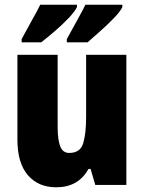

<svg xmlns="http://www.w3.org/2000/svg" viewBox="-20 -786 611 816"><path d="M517 -553V0H385L365 -68H356Q313 10 219 10Q143 10 98.5 -41.5Q54 -93 54 -193V-553H225V-248Q225 -192 236 -164Q247 -136 274 -136Q321 -136 333.5 -177Q346 -218 346 -289V-553ZM500 -756Q491 -737 464.5 -709.5Q438 -682 406.5 -654Q375 -626 352 -606H264V-620Q289 -666 310.5 -704.5Q332 -743 343 -766H500ZM307 -756Q298 -737 272 -709.5Q246 -682 214 -654.5Q182 -627 155 -606H72V-620Q97 -667 118.5 -705Q140 -743 151 -766H307Z"/></svg>

Font: Noto Sans Lao Condensed Black
Style: Regular
Weight: 900
Width: 3
Designer: Monotype Design Team
Foundry: Monotype Imaging Inc.
Version: Version 2.003; ttfautohint (v1.8.4.7-5d5b)